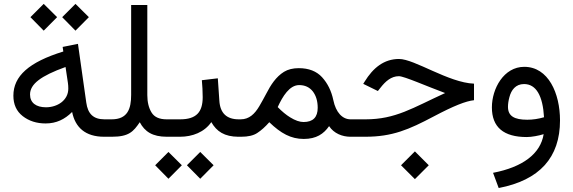

<svg xmlns="http://www.w3.org/2000/svg" viewBox="-20 -698 2927 980"><path d="M297.4 -610.4 365.2 -541.5 433.6 -610.4 365.2 -678.2ZM135.3 -610.4 203.1 -541.5 271.5 -610.4 203.1 -678.2ZM528.3 0V-88.9H513.2C456.5 -88.9 428.2 -117.2 420.4 -174.3L377.9 -474.1L299.8 -458.5L303.2 -435.1C127.4 -380.9 48.3 -309.6 48.3 -209.5C48.3 -165 64 -130.4 95.7 -105.5C127.4 -80.6 166.5 -67.9 212.9 -67.9C267.6 -67.9 310.5 -88.9 348.1 -126.5C363.8 -47.9 415.5 0 511.2 0ZM328.6 -245.6C328.6 -185.5 272.5 -150.4 214.8 -150.4C164.6 -150.4 133.3 -172.9 133.3 -215.8C133.3 -268.6 188 -310.5 314.5 -356L326.7 -274.4C328.1 -265.1 328.6 -255.9 328.6 -245.6Z M649.4 -213.9C649.4 -142.6 631.3 -88.9 549.8 -88.9H508.8V0H550.8C637.7 0 660.6 -25.9 693.4 -74.2C718.8 -25.9 758.8 0 831.5 0H846.2V-88.9H830.6C793 -88.9 767.6 -100.6 753.4 -124C739.3 -147 731.9 -176.8 731.9 -212.4V-672.4H649.4Z M825.7 0H899.4C961.9 0 1023.4 -23.4 1058.6 -74.7C1085.4 -27.3 1125.5 0 1197.8 0H1209V-88.9H1198.7C1136.7 -88.9 1103.5 -120.6 1099.6 -184.1L1091.8 -298.3L1010.3 -288.6C1012.7 -260.7 1014.6 -233.4 1014.6 -202.1C1014.6 -125.5 981.9 -88.9 899.4 -88.9H825.7ZM934.1 145.5 1002 214.4 1070.3 145.5 1002 77.6ZM772 145.5 839.8 214.4 908.2 145.5 839.8 77.6Z M1210.9 0C1246.6 0 1273.9 -6.3 1293.5 -19.5C1313 -32.2 1333.5 -50.3 1354.5 -74.2C1413.6 -17.1 1465.3 11.2 1530.3 11.2C1594.7 11.2 1632.3 -14.6 1659.7 -54.2C1684.6 -16.6 1727.5 0 1769 0H1782.2V-88.9H1769.5C1728 -88.9 1694.3 -123.5 1681.2 -187.5C1671.4 -233.9 1652.3 -272.5 1624 -303.7C1595.7 -334.5 1556.2 -350.1 1504.9 -350.1C1475.1 -350.1 1449.7 -343.8 1429.7 -331.5C1388.7 -306.2 1361.8 -264.2 1338.9 -219.7C1327.1 -197.3 1315.4 -176.3 1303.7 -156.2C1280.3 -116.7 1252 -88.9 1208.5 -88.9H1189.5V0ZM1506.8 -263.7C1536.6 -263.7 1559.6 -252.9 1576.7 -231.4C1593.3 -209.5 1601.6 -181.6 1601.6 -147.9C1601.6 -99.6 1577.6 -75.2 1529.3 -75.2C1509.8 -75.2 1486.8 -83 1460.9 -99.1C1440.9 -111.3 1418.9 -129.4 1397.5 -151.4C1422.9 -207 1458 -263.7 1506.8 -263.7Z M2026.9 145.5 2097.7 216.3 2168.5 145.5 2097.7 74.7ZM1762.7 0H1844.2C1982.9 0 2066.9 -36.6 2193.4 -103.5C2296.9 -158.2 2357.9 -182.1 2399.4 -186.5V-271C2269.5 -275.9 2096.2 -397 2016.6 -397C1939.9 -397 1884.3 -351.6 1841.3 -281.7L1834 -270L1908.7 -233.4L1921.9 -250C1947.3 -282.7 1976.6 -309.1 2016.1 -309.1C2043 -309.1 2160.2 -256.8 2252 -223.1C2085.4 -147 1999.5 -88.9 1845.7 -88.9H1762.7Z M2838.4 -83.5C2838.4 -221.2 2779.3 -356.9 2655.8 -356.9C2551.3 -356.9 2490.7 -245.6 2490.7 -149.9C2490.7 -48.8 2550.3 1.5 2668.9 1.5C2693.8 1.5 2730 -5.4 2754.9 -13.2C2738.8 87.9 2646.5 155.3 2496.6 184.1L2525.4 261.7C2733.9 221.7 2838.4 106.4 2838.4 -83.5ZM2671.4 -86.9C2605 -86.9 2572.8 -105.5 2572.8 -152.8C2572.8 -167.5 2575.2 -184.1 2580.1 -202.1C2589.4 -238.3 2611.8 -269 2654.8 -269C2716.8 -269 2750.5 -209 2756.8 -99.6C2728.5 -91.3 2700.2 -86.9 2671.4 -86.9Z"/></svg>

Font: Vazirmatn
Style: Regular
Weight: 400
Designer: Saber Rastikerdar
Foundry: Saber Rastikerdar
Version: Version 33.003